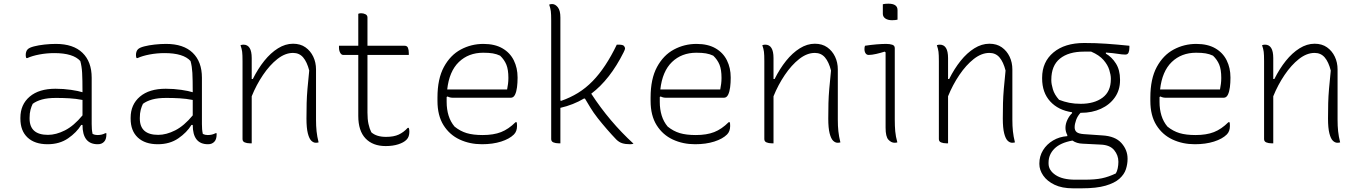

<svg xmlns="http://www.w3.org/2000/svg" viewBox="-20 -775 7400 1045"><path d="M479 -352V-100Q479 -84 480 -72Q481 -60 484 -46Q496 -40 510 -40Q535 -40 553 -50H559V-43Q559 -16 546 -3Q540 3 532 6.5Q524 10 512 10Q429 10 429 -95H422Q397 -54 350.5 -22Q304 10 239 10Q169 10 130 -26.5Q91 -63 91 -129V-134Q91 -206 141.5 -249Q192 -292 282 -292Q326 -292 366.5 -286Q407 -280 429 -273Q429 -343 427 -378.5Q425 -414 417 -443Q378 -486 276 -486Q234 -486 194.5 -478.5Q155 -471 129 -459H123Q120 -467 120 -475Q120 -496 131 -507Q140 -516 165 -522.5Q190 -529 222 -532.5Q254 -536 284 -536Q379 -536 429 -487.5Q479 -439 479 -352ZM141 -130Q141 -41 241 -41Q285 -41 333.5 -65.5Q382 -90 429 -147V-231Q393 -238 357.5 -240Q322 -242 285 -242Q239 -242 208.5 -233.5Q178 -225 158 -210Q151 -196 146 -177.5Q141 -159 141 -133Z M1079 -352V-100Q1079 -84 1080 -72Q1081 -60 1084 -46Q1096 -40 1110 -40Q1135 -40 1153 -50H1159V-43Q1159 -16 1146 -3Q1140 3 1132 6.5Q1124 10 1112 10Q1029 10 1029 -95H1022Q997 -54 950.5 -22Q904 10 839 10Q769 10 730 -26.5Q691 -63 691 -129V-134Q691 -206 741.5 -249Q792 -292 882 -292Q926 -292 966.5 -286Q1007 -280 1029 -273Q1029 -343 1027 -378.5Q1025 -414 1017 -443Q978 -486 876 -486Q834 -486 794.5 -478.5Q755 -471 729 -459H723Q720 -467 720 -475Q720 -496 731 -507Q740 -516 765 -522.5Q790 -529 822 -532.5Q854 -536 884 -536Q979 -536 1029 -487.5Q1079 -439 1079 -352ZM741 -130Q741 -41 841 -41Q885 -41 933.5 -65.5Q982 -90 1029 -147V-231Q993 -238 957.5 -240Q922 -242 885 -242Q839 -242 808.5 -233.5Q778 -225 758 -210Q751 -196 746 -177.5Q741 -159 741 -133Z M1350 5H1340Q1324 5 1312 0Q1300 -5 1300 -18V-442Q1300 -477 1298 -493Q1296 -509 1289 -529Q1297 -532 1305 -532Q1350 -532 1350 -459V-345H1356Q1384 -401 1418.5 -444Q1453 -487 1493 -512Q1533 -537 1575 -537Q1615 -537 1642.5 -517.5Q1670 -498 1685 -466.5Q1700 -435 1700 -397V-124Q1700 -89 1703 -60.5Q1706 -32 1714 0Q1710 1 1706.5 1.5Q1703 2 1699 2Q1686 2 1674.5 -9Q1663 -20 1655.5 -49Q1648 -78 1648 -130Q1648 -177 1649 -214Q1650 -251 1653.5 -292Q1657 -333 1663 -391Q1651 -438 1630 -462.5Q1609 -487 1575 -487Q1532 -487 1490 -454Q1448 -421 1411.5 -367Q1375 -313 1350 -251Z M2205 -79Q2208 -70 2208 -58Q2208 -45 2204.5 -34Q2201 -23 2192 -14Q2177 1 2147.5 10.5Q2118 20 2079 20Q2009 20 1969.5 -21.5Q1930 -63 1930 -144V-476H1848Q1838 -476 1831.5 -488Q1825 -500 1825 -516V-526H1930V-700Q1938 -703 1945 -703Q1958 -703 1969 -697.5Q1980 -692 1980 -680V-526H2182Q2196 -526 2200.5 -514.5Q2205 -503 2205 -486V-476H1980V-162Q1980 -126 1985.5 -100.5Q1991 -75 2001 -55Q2029 -30 2081 -30Q2123 -30 2150 -42.5Q2177 -55 2199 -79Z M2611 -536Q2673 -536 2714.5 -512Q2756 -488 2776.5 -446.5Q2797 -405 2797 -354V-350Q2797 -325 2794 -300.5Q2791 -276 2783 -259.5Q2775 -243 2760 -243H2446Q2428 -243 2416 -250L2411 -247Q2411 -243 2411 -237V-220Q2411 -180 2421.5 -146Q2432 -112 2454 -86Q2485 -61 2520 -50.5Q2555 -40 2607 -40Q2666 -40 2707 -56Q2748 -72 2786 -110H2792Q2793 -107 2793.5 -102Q2794 -97 2794 -89Q2794 -60 2777 -43Q2753 -19 2707.5 -4.5Q2662 10 2603 10Q2537 10 2482 -15.5Q2427 -41 2394 -93.5Q2361 -146 2361 -226V-244Q2361 -346 2396 -410.5Q2431 -475 2488 -505.5Q2545 -536 2611 -536ZM2610 -488Q2530 -488 2477.5 -437.5Q2425 -387 2414 -288H2740Q2743 -303 2745 -318.5Q2747 -334 2747 -351Q2747 -396 2736 -423Q2725 -450 2702 -472Q2683 -481 2662 -484.5Q2641 -488 2610 -488Z M3030 5H3020Q3004 5 2992 0Q2980 -5 2980 -18V-663Q2980 -698 2978 -714Q2976 -730 2969 -750Q2977 -753 2985 -753Q3002 -753 3016 -735.5Q3030 -718 3030 -680V-228L3034 -226Q3083 -243 3125.5 -269Q3168 -295 3206 -334Q3277 -407 3337 -532H3347Q3370 -532 3376 -525Q3382 -518 3382 -511Q3382 -506 3374 -490Q3300 -342 3198 -265Q3297 -113 3428 7Q3421 10 3409 10Q3384 10 3366.5 4.5Q3349 -1 3334 -16Q3309 -42 3283 -72Q3257 -102 3234 -131Q3209 -163 3193.5 -189Q3178 -215 3164 -238L3159 -239Q3100 -204 3030 -188Z M3771 -536Q3833 -536 3874.5 -512Q3916 -488 3936.5 -446.5Q3957 -405 3957 -354V-350Q3957 -325 3954 -300.5Q3951 -276 3943 -259.5Q3935 -243 3920 -243H3606Q3588 -243 3576 -250L3571 -247Q3571 -243 3571 -237V-220Q3571 -180 3581.5 -146Q3592 -112 3614 -86Q3645 -61 3680 -50.5Q3715 -40 3767 -40Q3826 -40 3867 -56Q3908 -72 3946 -110H3952Q3953 -107 3953.5 -102Q3954 -97 3954 -89Q3954 -60 3937 -43Q3913 -19 3867.5 -4.5Q3822 10 3763 10Q3697 10 3642 -15.5Q3587 -41 3554 -93.5Q3521 -146 3521 -226V-244Q3521 -346 3556 -410.5Q3591 -475 3648 -505.5Q3705 -536 3771 -536ZM3770 -488Q3690 -488 3637.5 -437.5Q3585 -387 3574 -288H3900Q3903 -303 3905 -318.5Q3907 -334 3907 -351Q3907 -396 3896 -423Q3885 -450 3862 -472Q3843 -481 3822 -484.5Q3801 -488 3770 -488Z M4190 5H4180Q4164 5 4152 0Q4140 -5 4140 -18V-442Q4140 -477 4138 -493Q4136 -509 4129 -529Q4137 -532 4145 -532Q4190 -532 4190 -459V-345H4196Q4224 -401 4258.5 -444Q4293 -487 4333 -512Q4373 -537 4415 -537Q4455 -537 4482.5 -517.5Q4510 -498 4525 -466.5Q4540 -435 4540 -397V-124Q4540 -89 4543 -60.5Q4546 -32 4554 0Q4550 1 4546.5 1.5Q4543 2 4539 2Q4526 2 4514.5 -9Q4503 -20 4495.5 -49Q4488 -78 4488 -130Q4488 -177 4489 -214Q4490 -251 4493.5 -292Q4497 -333 4503 -391Q4491 -438 4470 -462.5Q4449 -487 4415 -487Q4372 -487 4330 -454Q4288 -421 4251.5 -367Q4215 -313 4190 -251Z M4800 -80V-490L4795 -494Q4773 -487 4749 -481.5Q4725 -476 4708 -476Q4697 -476 4691 -485Q4685 -494 4685 -508Q4685 -519 4688 -526Q4720 -531 4750.5 -533.5Q4781 -536 4803 -536Q4823 -536 4836.5 -531.5Q4850 -527 4850 -513V-124Q4850 -89 4852.5 -60.5Q4855 -32 4864 0Q4860 1 4856.5 1.5Q4853 2 4849 2Q4831 2 4815.5 -14.5Q4800 -31 4800 -80ZM4785 -752Q4797 -755 4815 -755Q4865 -755 4865 -720V-668Q4853 -665 4835 -665Q4812 -665 4798.5 -674.5Q4785 -684 4785 -700Z M5140 5H5130Q5114 5 5102 0Q5090 -5 5090 -18V-442Q5090 -477 5088 -493Q5086 -509 5079 -529Q5087 -532 5095 -532Q5140 -532 5140 -459V-345H5146Q5174 -401 5208.5 -444Q5243 -487 5283 -512Q5323 -537 5365 -537Q5405 -537 5432.5 -517.5Q5460 -498 5475 -466.5Q5490 -435 5490 -397V-124Q5490 -89 5493 -60.5Q5496 -32 5504 0Q5500 1 5496.5 1.5Q5493 2 5489 2Q5476 2 5464.5 -9Q5453 -20 5445.5 -49Q5438 -78 5438 -130Q5438 -177 5439 -214Q5440 -251 5443.5 -292Q5447 -333 5453 -391Q5441 -438 5420 -462.5Q5399 -487 5365 -487Q5322 -487 5280 -454Q5238 -421 5201.5 -367Q5165 -313 5140 -251Z M5779 -79Q5779 -101 5789.5 -123Q5800 -145 5815 -159V-164Q5740 -175 5696 -223Q5652 -271 5652 -348V-352Q5652 -438 5713.5 -489.5Q5775 -541 5881 -541Q5944 -541 6001 -537Q6058 -533 6127 -526V-516Q6127 -500 6122.5 -489Q6118 -478 6105 -478Q6088 -478 6064 -482Q6040 -486 5999 -489V-483Q6031 -465 6053.5 -429.5Q6076 -394 6076 -342V-338Q6076 -285 6048 -245Q6020 -205 5972 -183Q5924 -161 5864 -161Q5863 -161 5861 -161Q5845 -144 5837 -122Q5829 -100 5829 -82Q5829 -65 5840 -56Q5851 -47 5879 -45L5980 -38Q6050 -34 6083.5 3.5Q6117 41 6117 88V91Q6117 118 6108 146Q6099 174 6073 197.5Q6047 221 5997.5 235.5Q5948 250 5867 250H5820Q5760 250 5719.5 230.5Q5679 211 5658 180.5Q5637 150 5637 118V114Q5637 75 5657 42.5Q5677 10 5711.5 -10.5Q5746 -31 5789 -34V-40Q5779 -59 5779 -79ZM5744 -232Q5772 -221 5800 -215.5Q5828 -210 5862 -210Q5936 -210 5981 -243.5Q6026 -277 6026 -344V-348Q6026 -367 6017.5 -394.5Q6009 -422 5986 -448.5Q5963 -475 5919 -494Q5900 -494 5879 -494Q5796 -494 5749 -456Q5702 -418 5702 -341V-337Q5702 -318 5710.5 -289Q5719 -260 5744 -232ZM5833 203H5882Q5940 203 5976.5 195.5Q6013 188 6053 169Q6060 158 6063.5 140.5Q6067 123 6067 107V105Q6067 70 6044 42Q6021 14 5971 12L5872 7Q5840 6 5817 -10Q5751 2 5719 34Q5687 66 5687 110V115Q5687 152 5725 177.5Q5763 203 5833 203Z M6491 -536Q6553 -536 6594.5 -512Q6636 -488 6656.5 -446.5Q6677 -405 6677 -354V-350Q6677 -325 6674 -300.5Q6671 -276 6663 -259.5Q6655 -243 6640 -243H6326Q6308 -243 6296 -250L6291 -247Q6291 -243 6291 -237V-220Q6291 -180 6301.5 -146Q6312 -112 6334 -86Q6365 -61 6400 -50.5Q6435 -40 6487 -40Q6546 -40 6587 -56Q6628 -72 6666 -110H6672Q6673 -107 6673.5 -102Q6674 -97 6674 -89Q6674 -60 6657 -43Q6633 -19 6587.5 -4.5Q6542 10 6483 10Q6417 10 6362 -15.5Q6307 -41 6274 -93.5Q6241 -146 6241 -226V-244Q6241 -346 6276 -410.5Q6311 -475 6368 -505.5Q6425 -536 6491 -536ZM6490 -488Q6410 -488 6357.5 -437.5Q6305 -387 6294 -288H6620Q6623 -303 6625 -318.5Q6627 -334 6627 -351Q6627 -396 6616 -423Q6605 -450 6582 -472Q6563 -481 6542 -484.5Q6521 -488 6490 -488Z M6910 5H6900Q6884 5 6872 0Q6860 -5 6860 -18V-442Q6860 -477 6858 -493Q6856 -509 6849 -529Q6857 -532 6865 -532Q6910 -532 6910 -459V-345H6916Q6944 -401 6978.5 -444Q7013 -487 7053 -512Q7093 -537 7135 -537Q7175 -537 7202.5 -517.5Q7230 -498 7245 -466.5Q7260 -435 7260 -397V-124Q7260 -89 7263 -60.5Q7266 -32 7274 0Q7270 1 7266.5 1.5Q7263 2 7259 2Q7246 2 7234.5 -9Q7223 -20 7215.5 -49Q7208 -78 7208 -130Q7208 -177 7209 -214Q7210 -251 7213.5 -292Q7217 -333 7223 -391Q7211 -438 7190 -462.5Q7169 -487 7135 -487Q7092 -487 7050 -454Q7008 -421 6971.5 -367Q6935 -313 6910 -251Z"/></svg>

Font: Recursive Sn Csl St Lt
Style: Regular
Weight: 300
Version: Version 1.079;hotconv 1.0.112;makeotfexe 2.5.65598; ttfautoh